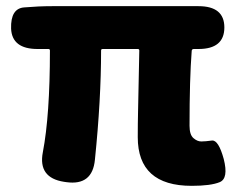

<svg xmlns="http://www.w3.org/2000/svg" viewBox="-20 -589 774 623"><path d="M602 14Q427 14 427 -144Q427 -187 428 -230L432 -425Q432 -430 427 -430H313Q308 -430 308 -425Q308 -266 288 -71Q280 14 195 2L188 1Q103 -12 119 -95Q142 -215 142 -425Q142 -430 137 -430H102Q19 -430 16 -496Q14 -562 59 -565Q105 -569 149 -569H624Q708 -569 708 -500Q708 -430 624 -430H609Q602 -430 602 -423Q595 -333 595 -181Q595 -152 607.5 -141Q620 -130 633 -130Q646 -130 668 -133Q689 -135 706 -73Q722 -10 693 2Q664 14 602 14Z"/></svg>

Font: Resource Han Rounded KR Heavy
Style: Regular
Weight: 900
Designer: Cyano Hao (round all glyphs); Ryoko NISHIZUKA 西塚涼子 (kana, bopomofo & ideographs); Paul D. Hunt (Latin, Greek & Cyrillic)
Foundry: Cyano Hao
Version: 0.990